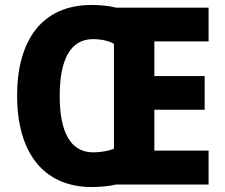

<svg xmlns="http://www.w3.org/2000/svg" viewBox="-20 -745 909 775"><path d="M350 -725C146 -725 49 -578 49 -359C49 -140 147 10 351 10C383 10 424 6 448 0H822V-137H603V-302H806V-438H603V-578H822V-714H449C424 -721 383 -725 350 -725ZM355 -587C389 -587 420 -580 440 -568V-145C420 -136 388 -130 355 -130C263 -131 221 -214 221 -358C221 -502 263 -587 355 -587Z"/></svg>

Font: Noto Sans Lao Looped SemiCondensed ExtraBold
Style: Regular
Weight: 800
Width: 4
Designer: Mark Frömberg, Ben Mitchell
Foundry: The Fontpad Ltd
Version: Version 1.002